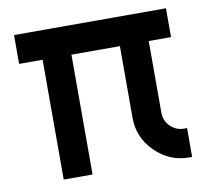

<svg xmlns="http://www.w3.org/2000/svg" viewBox="-62 -568 684 636"><g transform="rotate(-10 279.5 -250.0)"><path d="M24 -500V-403H103V0H200V-403H363V-162Q363 -95 411 -48Q459 0 525 0H535V-97H525Q498 -97 479 -116Q460 -135 460 -162V-403H535V-500Z"/></g></svg>

Font: Unageo
Style: Medium
Weight: 500
Designer: Richard Sepsi
Foundry: Richard Sepsi
Version: Version 2.000